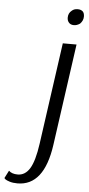

<svg xmlns="http://www.w3.org/2000/svg" viewBox="-146 -722 470 1017"><g transform="rotate(5 88.5 -213.5)"><path d="M86 41 162 -500H235L159 41Q128 260 -13 260Q-37 260 -54.5 254.5Q-72 249 -78 244L-84 238L-63 197Q-47 213 -16 213Q24 213 48.5 173Q73 133 86 41ZM194 -676Q206 -687 225 -687Q243 -687 253 -677Q261 -668 261 -651Q261 -629 244 -612Q228 -601 212 -601Q194 -601 185 -612Q176 -622 176 -638Q176 -662 194 -676Z"/></g></svg>

Font: ArsenalItalic
Style: Italic
Weight: 400
Italic angle: -9°
Designer: Andrij Shevchenko
Foundry: Stairsfor.com
Version: Version 1.000